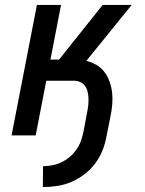

<svg xmlns="http://www.w3.org/2000/svg" viewBox="-20 -550 590 780"><path d="M154 210 155 125Q173 125 192 121.5Q211 118 229 109.5Q247 101 262.5 88Q278 75 290 58Q302 41 308.5 23Q315 5 319 -14L334 -94Q337 -108 338.5 -122Q340 -136 339.5 -150Q339 -164 336 -177Q333 -190 325.5 -200.5Q318 -211 306 -216.5Q294 -222 280 -222H168L125 0H27L130 -530H228L185 -308H220L397 -530H515L331 -303Q354 -297 373 -285.5Q392 -274 405 -256.5Q418 -239 425.5 -217.5Q433 -196 435.5 -173Q438 -150 436 -126Q434 -102 429 -78L413 2Q408 31 397 59.5Q386 88 367.5 113Q349 138 323.5 157.5Q298 177 270 189Q242 201 212.5 205.5Q183 210 154 210Z"/></svg>

Font: Lode Dark Term
Style: Bold Italic
Weight: 700
Italic angle: -11°
Monospace: yes
Designer: Belleve Invis
Foundry: Belleve Invis
Version: Version 29.2.0